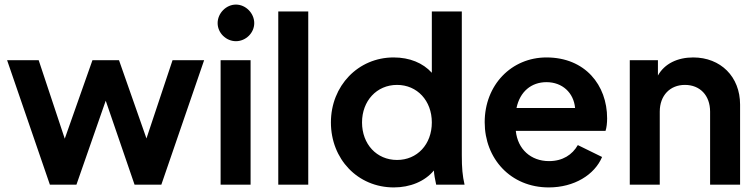

<svg xmlns="http://www.w3.org/2000/svg" viewBox="-20 -807 3304 839"><path d="M198 0H314L442 -367L568 0H685L872 -544H734L620 -202L500 -544H384L263 -201L149 -544H11Z M944 0H1075V-544H944ZM931 -706C931 -663 968 -627 1011 -627C1054 -627 1091 -663 1091 -706C1091 -749 1054 -787 1011 -787C968 -787 931 -749 931 -706Z M1196 0H1327V-757H1196Z M1701 12C1772 12 1836 -14 1876 -62C1877 -43 1881 -24 1886 0H2010C2001 -39 1998 -73 1998 -129V-757H1867V-489C1828 -532 1770 -556 1700 -556C1545 -556 1426 -432 1426 -272C1426 -112 1543 12 1701 12ZM1562 -272C1562 -366 1626 -436 1715 -436C1803 -436 1867 -367 1867 -272C1867 -176 1803 -108 1715 -108C1626 -108 1562 -177 1562 -272Z M2378 12C2489 12 2578 -43 2611 -121L2505 -173C2481 -131 2439 -103 2379 -103C2300 -103 2242 -155 2234 -235H2626C2631 -250 2633 -270 2633 -290C2633 -435 2537 -556 2368 -556C2215 -556 2098 -436 2098 -273C2098 -114 2211 12 2378 12ZM2237 -335C2252 -407 2302 -448 2368 -448C2437 -448 2487 -402 2493 -335Z M2732 0H2863V-319C2863 -390 2908 -436 2973 -436C3038 -436 3083 -391 3083 -319V0H3214V-350C3214 -472 3129 -556 3009 -556C2941 -556 2884 -529 2855 -477V-544H2732Z"/></svg>

Font: Mluvka
Style: Bold
Weight: 700
Designer: Modified by Jiří Krblich, Original typeface by Gumpita Rahayu
Foundry: Gumpita Rahayu & Jiří Krblich
Version: Version 2.000;Glyphs 3.1.1 (3134)